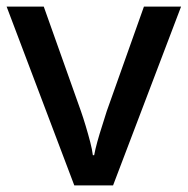

<svg xmlns="http://www.w3.org/2000/svg" viewBox="-20 -559 566 579"><path d="M204 0 0 -539H112L224 -224Q231 -204 238.5 -179Q246 -154 252 -131Q258 -108 260 -91H264Q267 -108 273.5 -131.5Q280 -155 288 -179.5Q296 -204 302 -224L414 -539H526L321 0Z"/></svg>

Font: Noto Sans Thai Medium
Style: Regular
Weight: 500
Designer: Monotype Design Team
Foundry: Monotype Imaging Inc.
Version: Version 2.001